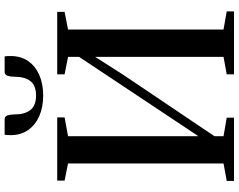

<svg xmlns="http://www.w3.org/2000/svg" viewBox="-118 -886 1004 807"><g transform="rotate(-90 383.5 -482.0)"><path d="M27 0V-30.5L100.5 -44V-697.5L28.5 -712V-743H294V-712L215 -697.5V-149.5L304.5 -284L548.5 -651V-697.5L475 -712V-743H737.5V-712L663.5 -697.5V-44L739.5 -30.5V0H475V-30.5L548.5 -44V-583.5L471.5 -463L215 -82V-44L293 -30.5V0ZM286 -964Q298.5 -964 302.5 -951.8Q306.5 -939.5 306.5 -923Q306.5 -880 325 -856Q343.5 -832 386 -832Q428.5 -832 446.8 -856Q465 -880 465 -923Q465 -939.5 469 -951.8Q473 -964 485.5 -964H550.5Q551.5 -958 551.8 -951.8Q552 -945.5 552 -939Q552 -896 531 -865.5Q510 -835 472.5 -818.5Q435 -802 386 -802Q337 -802 299.5 -818.5Q262 -835 240.8 -865.5Q219.5 -896 219.5 -939Q219.5 -945.5 220 -951.8Q220.5 -958 221 -964Z"/></g></svg>

Font: Merriweather 96pt Medium
Style: Regular
Weight: 500
Version: Version 2.100